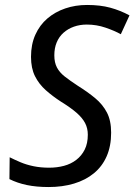

<svg xmlns="http://www.w3.org/2000/svg" viewBox="-20 -744 542 774"><path d="M176 10Q127 10 88.5 2Q50 -6 18 -22L19 -110Q39 -100 62.5 -90Q86 -80 115 -74Q144 -68 178 -68Q210 -68 238 -75.5Q266 -83 287.5 -99.5Q309 -116 321.5 -141Q334 -166 334 -201Q334 -227 323 -248Q312 -269 288.5 -289.5Q265 -310 226 -334Q192 -356 164.5 -380.5Q137 -405 121 -437Q105 -469 105 -515Q105 -565 122.5 -604Q140 -643 171 -669.5Q202 -696 243 -710Q284 -724 331 -724Q384 -724 424.5 -713Q465 -702 502 -682L467 -606Q442 -620 405.5 -632.5Q369 -645 330 -645Q302 -645 278 -636.5Q254 -628 236 -612Q218 -596 208.5 -573Q199 -550 199 -521Q199 -492 209.5 -472Q220 -452 241 -435.5Q262 -419 294 -398Q334 -373 364 -348Q394 -323 411 -290.5Q428 -258 428 -209Q428 -155 410 -114Q392 -73 358.5 -45.5Q325 -18 278.5 -4Q232 10 176 10Z"/></svg>

Font: Noto Sans Display
Style: Italic
Weight: 400
Italic angle: -12°
Designer: Monotype Design Team
Foundry: Monotype Imaging Inc.
Version: Version 2.003